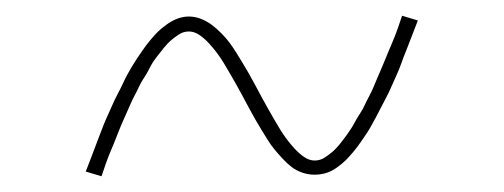

<svg xmlns="http://www.w3.org/2000/svg" viewBox="-20 -410 640 244"><path d="M109 -186 89 -192Q93 -202 96.5 -211.5Q100 -221 103.5 -230Q107 -239 110 -247Q113 -255 116.5 -262.5Q120 -270 123 -277Q126 -284 129.5 -290.5Q133 -297 136 -303.5Q139 -310 142 -315.5Q145 -321 148 -326Q151 -331 154 -335.5Q157 -340 161.5 -346.5Q166 -353 171 -359Q176 -365 180.5 -369.5Q185 -374 192 -379Q199 -384 206 -386.5Q213 -389 220 -389Q228 -389 235.5 -386Q243 -383 249 -378.5Q255 -374 261 -368Q267 -362 271.5 -356Q276 -350 280 -343.5Q284 -337 288 -330.5Q292 -324 296 -317Q300 -310 304 -302.5Q308 -295 312 -287.5Q316 -280 320 -273Q324 -266 328 -259Q332 -252 336 -245.5Q340 -239 344.5 -233Q349 -227 354.5 -221Q360 -215 366.5 -210.5Q373 -206 380 -206Q387 -206 393 -210Q399 -214 403 -217.5Q407 -221 411.5 -226.5Q416 -232 421 -239Q426 -246 428 -249.5Q430 -253 432.5 -257.5Q435 -262 438 -266.5Q441 -271 443.5 -276.5Q446 -282 449 -287.5Q452 -293 454.5 -299Q457 -305 460 -312Q463 -319 466 -326Q469 -333 472 -340.5Q475 -348 478.5 -356Q482 -364 485 -372.5Q488 -381 491 -390L511 -384Q507 -374 503.5 -364.5Q500 -355 496.5 -346.5Q493 -338 490 -329.5Q487 -321 483.5 -313.5Q480 -306 477 -299Q474 -292 470.5 -285.5Q467 -279 464 -273Q461 -267 458 -261.5Q455 -256 452 -250.5Q449 -245 446 -240.5Q443 -236 438.5 -229.5Q434 -223 429 -217Q424 -211 419.5 -206.5Q415 -202 408 -197Q401 -192 394 -190Q387 -188 380 -188Q372 -188 364.5 -190.5Q357 -193 351 -197.5Q345 -202 339 -208.5Q333 -215 328.5 -220.5Q324 -226 320 -232.5Q316 -239 312 -245.5Q308 -252 304 -259Q300 -266 296 -273.5Q292 -281 288 -288.5Q284 -296 280 -303Q276 -310 272 -317Q268 -324 264 -330.5Q260 -337 255.5 -343Q251 -349 245.5 -355Q240 -361 233.5 -365.5Q227 -370 220 -370Q213 -370 207 -366Q201 -362 197 -358.5Q193 -355 188.5 -349.5Q184 -344 179 -337.5Q174 -331 172 -327Q170 -323 167.5 -318.5Q165 -314 162 -309.5Q159 -305 156.5 -299.5Q154 -294 151 -288.5Q148 -283 145.5 -277Q143 -271 140 -264.5Q137 -258 134 -251Q131 -244 128 -236Q125 -228 121.5 -220Q118 -212 115 -203.5Q112 -195 109 -186Z"/></svg>

Font: Iosevka Aile Thin
Style: Regular
Weight: 100
Designer: Belleve Invis
Foundry: Belleve Invis
Version: Version 31.1.0; ttfautohint (v1.8.4)